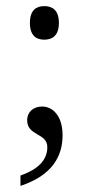

<svg xmlns="http://www.w3.org/2000/svg" viewBox="-20 -453 294 629"><path d="M125 -323C151 -323 173 -336 173 -378C173 -420 151 -433 125 -433C99 -433 78 -420 78 -378C78 -336 99 -323 125 -323ZM47 156C153 121 185 57 185 -10C185 -73 153 -104 118 -104C90 -104 69 -87 69 -59C69 -7 135 -18 135 29C135 70 107 101 47 122Z"/></svg>

Font: Noto Serif Telugu Light
Style: Regular
Weight: 300
Designer: Jelle Bosma - Monotype Design Team
Foundry: Monotype Imaging Inc.
Version: Version 2.005